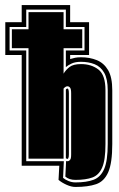

<svg xmlns="http://www.w3.org/2000/svg" viewBox="-20 -657 472 761"><path d="M279 84Q263 84 244 75.5Q225 67 212 56L215 0H66V-439H1V-569H66V-637H258V-569H333V-439H258V-423Q268 -426 277.5 -428Q287 -430 301 -430Q336 -430 364 -418.5Q392 -407 408.5 -379Q425 -351 425 -299V-86Q425 -11 409 25.5Q393 62 361 73Q329 84 279 84ZM279 66Q323 66 351 55.5Q379 45 393 12.5Q407 -20 407 -86V-299Q407 -344 393 -368.5Q379 -393 355 -402.5Q331 -412 301 -412Q279 -412 264.5 -405.5Q250 -399 241 -391V-457H315V-550H241V-619H84V-550H18V-457H84V-18H233L230 48Q238 55 251.5 60.5Q265 66 279 66ZM279 56Q254 56 239 43L242 -19Q243 -18 247 -18Q254 -18 258 -24Q262 -28 262 -45V-287Q262 -304 258 -309Q254 -315 247 -315Q240 -315 232 -306V-28H93V-466H27V-541H93V-609H232V-541H306V-466H232V-365Q240 -379 255 -391Q270 -403 301 -403Q342 -403 370 -381.5Q398 -360 398 -299V-86Q398 -23 385 7Q372 37 346 46.5Q320 56 279 56ZM247 -27 245 -28Q243 -28 241 -30V-302Q244 -306 247 -306Q253 -306 253 -287V-45Q253 -35 251 -31Q250 -27 247 -27Z"/></svg>

Font: Alumni Sans Collegiate One SC
Style: Regular
Weight: 400
Designer: Robert E. Leuschke
Foundry: Robert E. Leuschke
Version: Version 1.100